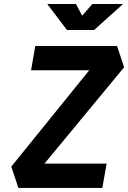

<svg xmlns="http://www.w3.org/2000/svg" viewBox="-20 -918 626 938"><path d="M69.8 0 35.2 -104 416 -574.7H131.8L152.3 -693.4H551.8L586.4 -589.4L197.3 -118.7H501L480 0ZM307.1 -771.5 210.9 -898.4H351.1L381.3 -841.3L431.2 -898.4H581.1L439.9 -771.5Z"/></svg>

Font: CaskaydiaCove NF
Style: Bold Italic
Weight: 700
Italic angle: -10°
Designer: Aaron Bell
Foundry: Saja Typeworks
Version: Version 2111.001; VTT 6.35;Nerd Fonts 3.2.1